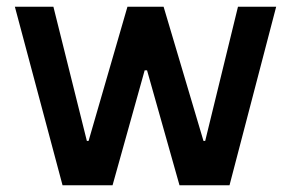

<svg xmlns="http://www.w3.org/2000/svg" viewBox="-20 -548 861 568"><path d="M24 -528H138L237 -131H242L357 -528H464L582 -131H587L684 -528H797L659 0H511L415 -340H408L313 0H165Z"/></svg>

Font: Lopes Sans SemiBold
Style: Regular
Weight: 600
Designer: Gabriel Lam, Diego Maldonado
Foundry: TypeRant, Foresti Design
Version: Version 4.000